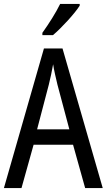

<svg xmlns="http://www.w3.org/2000/svg" viewBox="-20 -963 547 983"><path d="M388 -934V-943H288C266 -898 232 -844 197 -795V-783H251C294 -819 363 -894 388 -934ZM416 0H506L300 -715H205L0 0H90L152 -222H354ZM274 -530 335 -301H170L230 -530C238 -562 246 -600 252 -634C256 -605 267 -560 274 -530Z"/></svg>

Font: Noto Sans Lao Looped Condensed
Style: Regular
Weight: 400
Width: 3
Designer: Mark Frömberg, Ben Mitchell
Foundry: The Fontpad Ltd
Version: Version 1.002